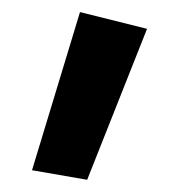

<svg xmlns="http://www.w3.org/2000/svg" viewBox="-20 -132 316 313"><path d="M32.2 145.5 122.1 161.1 219.7 -85 110.4 -112.3Z"/></svg>

Font: Sen-gleads
Style: Bold
Weight: 700
Designer: Kosal Sen, Philatype
Foundry: Philatype
Version: Version 1.004; ttfautohint (v1.8.3)